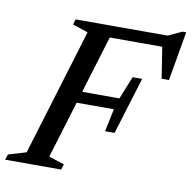

<svg xmlns="http://www.w3.org/2000/svg" viewBox="-100 -784 860 863"><g transform="rotate(10 330.0 -352.5)"><path d="M522.5 -464.5 482.5 -334.5 442.5 -204H399L421 -308H194.5L210.5 -360.5H437L479 -464.5ZM642 -480.5H608.5L583.5 -640L605 -622.5H286L303.5 -676H601.5L664 -705H681ZM172 -48 242.5 -25 235 0H-21L-13 -25L68.5 -49.5L244.5 -628L174 -651.5L181.5 -676H363Z"/></g></svg>

Font: Newsreader 16pt 16pt Medium
Style: Italic
Weight: 500
Italic angle: -17°
Version: Version 1.003